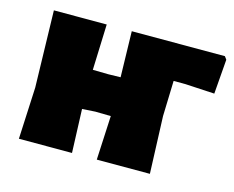

<svg xmlns="http://www.w3.org/2000/svg" viewBox="-74 -577 830 681"><g transform="rotate(15 341.0 -236.0)"><path d="M44 0 53 -190 46 -472H240L234 -304L291 -303L336 -304L332 -472H674L682 -461L672 -334L564 -340H521L517 -210L525 0H330L338 -162L281 -163L233 -160L239 0Z"/></g></svg>

Font: Alegreya Sans SC Black
Style: Regular
Weight: 900
Designer: Juan Pablo del Peral
Foundry: Huerta Tipografica
Version: Version 2.007